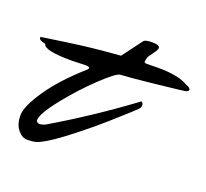

<svg xmlns="http://www.w3.org/2000/svg" viewBox="-137 -689 920 857"><g transform="rotate(20 323.0 -261.0)"><path d="M459 -462 510 -463Q609 -463 654 -435Q676 -428 676 -417Q676 -409 656.5 -406Q637 -403 521.5 -390.5Q406 -378 363 -376Q344 -375 275.5 -310Q207 -245 145 -167Q83 -89 83 -58Q83 -53 88 -49.5Q93 -46 100.5 -46Q108 -46 124 -52Q314 -164 493 -297Q502 -290 502 -280Q502 -270 492 -260.5Q482 -251 462.5 -233Q443 -215 390 -168Q337 -121 290 -84Q164 18 114 34Q96 39 71.5 39Q47 39 26.5 14Q6 -11 6 -54Q6 -97 61.5 -178Q117 -259 213 -344Q222 -351 222 -357Q222 -363 201 -363L138 -361Q5 -361 1 -391Q-30 -397 -30 -409Q-30 -413 -26 -413.5Q-22 -414 -19 -414.5Q-16 -415 -9 -416Q-2 -417 101.5 -432Q205 -447 337 -457L406 -549Q412 -561 448 -561Q484 -561 484 -546Q484 -541 476 -528L451 -493Q446 -477 445 -469Q445 -462 459 -462Z"/></g></svg>

Font: Mr Dafoe
Style: Regular
Weight: 400
Designer: Alejandro Paul
Foundry: Alejandro Paul
Version: Version 1.000